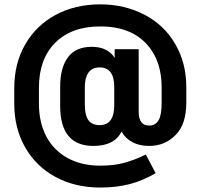

<svg xmlns="http://www.w3.org/2000/svg" viewBox="-20 -718 912 874"><path d="M233.4 87.9Q144.5 40 94.7 -46.9Q44.9 -133.8 44.9 -246.1V-316.4Q44.9 -429.7 94.7 -515.6Q144.5 -602.5 233.4 -650.4Q322.3 -698.2 436.5 -698.2Q547.9 -698.2 638.7 -650.4Q728.5 -603.5 778.3 -516.6Q828.1 -430.7 828.1 -321.3V-251Q828.1 -153.3 780.3 -104.5Q731.4 -53.7 659.2 -53.7Q614.3 -53.7 582 -71.3Q550.8 -87.9 533.2 -119.1Q501 -53.7 405.3 -53.7Q253.9 -53.7 253.9 -235.4V-323.2Q253.9 -409.2 289.1 -457Q324.2 -504.9 398.4 -504.9Q435.5 -504.9 461.9 -491.2Q489.3 -476.6 502 -454.1V-494.1H611.3V-209Q611.3 -176.8 624 -161.1Q635.7 -146.5 660.2 -146.5Q687.5 -146.5 702.1 -170.9Q715.8 -194.3 715.8 -250V-320.3Q715.8 -405.3 682.6 -467.8Q648.4 -531.2 586.9 -564.5Q524.4 -597.7 436.5 -597.7Q305.7 -597.7 231.4 -523.4Q157.2 -449.2 157.2 -318.4V-247.1Q157.2 -161.1 190.4 -97.7Q223.6 -34.2 287.1 1Q350.6 36.1 436.5 36.1Q498 36.1 544.9 23.4Q569.3 16.6 593.8 7.3Q618.2 -2 643.6 -14.6L688.5 70.3Q629.9 104.5 570.3 120.1Q540 127.9 506.8 131.8Q473.6 135.7 436.5 135.7Q322.3 135.7 233.4 87.9ZM500 -238.3V-322.3Q500 -411.1 433.6 -411.1Q399.4 -411.1 382.8 -387.7Q366.2 -363.3 366.2 -323.2V-241.2Q366.2 -194.3 381.8 -171.9Q398.4 -148.4 433.6 -148.4Q500 -148.4 500 -238.3Z"/></svg>

Font: DINish
Style: Bold
Weight: 700
Designer: Bert Driehuis
Foundry: Playbeing
Version: Version 3.008; git-95204e4c-release